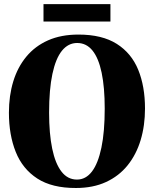

<svg xmlns="http://www.w3.org/2000/svg" viewBox="-20 -926 768 958"><path d="M359 12Q240 12.5 166.2 -35.2Q92.5 -83 58.5 -168Q24.5 -253 24.5 -363.5Q24.5 -448.5 46.2 -519.8Q68 -591 111.5 -643.5Q155 -696 220 -724.8Q285 -753.5 371.5 -753.5Q489.5 -753.5 562.8 -707Q636 -660.5 669.8 -577.5Q703.5 -494.5 703.5 -384.5Q703.5 -299.5 681.8 -227.2Q660 -155 616.8 -101.2Q573.5 -47.5 509 -17.8Q444.5 12 359 12ZM364 -30Q408 -30 438.8 -70.2Q469.5 -110.5 486 -189.5Q502.5 -268.5 502.5 -384Q502.5 -490 487.2 -563Q472 -636 441.5 -673.8Q411 -711.5 365 -711.5Q320.5 -711.5 289.2 -673Q258 -634.5 241.5 -557.2Q225 -480 225 -364Q225 -259 240.5 -184.2Q256 -109.5 286.8 -69.8Q317.5 -30 364 -30ZM531 -905.5V-818.5H197V-905.5Z"/></svg>

Font: Merriweather 96pt Black
Style: Regular
Weight: 900
Version: Version 2.100